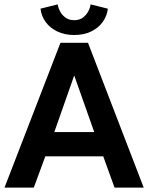

<svg xmlns="http://www.w3.org/2000/svg" viewBox="-20 -855 688 875"><path d="M255.5 -660H381L635 0H502L450.5 -142.5H186.5L134 0H0.5ZM227.5 -253H409.5L319 -509H317.5ZM318 -695.5Q274.5 -695.5 241.2 -711.5Q208 -727.5 188.2 -754.5Q168.5 -781.5 164.5 -815.5L243 -835Q245 -820 253.8 -803.2Q262.5 -786.5 278.5 -774.8Q294.5 -763 318 -763Q342 -763 357.8 -774.8Q373.5 -786.5 382.2 -803.2Q391 -820 393 -835L471.5 -815.5Q468 -783 448.5 -755.5Q429 -728 396 -711.8Q363 -695.5 318 -695.5Z"/></svg>

Font: League Spartan Thin SemiBold
Style: Regular
Weight: 600
Version: Version 2.002